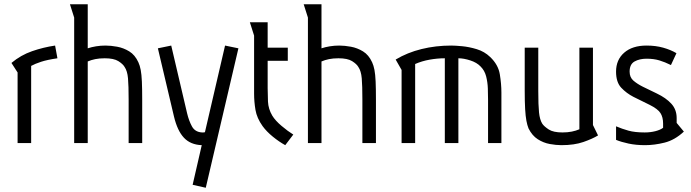

<svg xmlns="http://www.w3.org/2000/svg" viewBox="-20 -675 3262 906"><path d="M63 -333 34 -378Q78 -415 131.5 -433.5Q185 -452 240 -460L251 -400Q203 -393 174 -383.5Q145 -374 127 -364V0H63Z M394 -447Q412 -453 433.5 -456.5Q455 -460 478 -460Q503 -460 533 -454.5Q563 -449 590 -432.5Q617 -416 633 -381Q640 -366 644 -345Q648 -324 649.5 -290.5Q651 -257 651 -203V0H587V-205Q587 -271 584 -305.5Q581 -340 568 -359Q560 -373 538.5 -386.5Q517 -400 474 -400Q449 -400 429.5 -396Q410 -392 394 -385V0H330V-592L310 -655H394Z M788 -460 863 -140Q871 -106 885.5 -79Q900 -52 933 -50Q936 -50 939.5 -50Q943 -50 947 -51L1042 -460L1105 -447L951 211L889 197L932 10Q879 8 848 -25Q817 -58 801 -125L725 -447Z M1243 -570V-450H1338V-388H1243V-259Q1243 -231 1244.5 -196Q1246 -161 1265 -129Q1279 -106 1308.5 -81Q1338 -56 1364 -40L1326 10Q1297 -6 1267.5 -30Q1238 -54 1219 -80Q1192 -118 1185.5 -156.5Q1179 -195 1179 -233V-507L1159 -570Z M1497 -447Q1515 -453 1536.5 -456.5Q1558 -460 1581 -460Q1606 -460 1636 -454.5Q1666 -449 1693 -432.5Q1720 -416 1736 -381Q1743 -366 1747 -345Q1751 -324 1752.5 -290.5Q1754 -257 1754 -203V0H1690V-205Q1690 -271 1687 -305.5Q1684 -340 1671 -359Q1663 -373 1641.5 -386.5Q1620 -400 1577 -400Q1552 -400 1532.5 -396Q1513 -392 1497 -385V0H1433V-592L1413 -655H1497Z M1847 -394Q1902 -427 1969 -443.5Q2036 -460 2109 -460Q2127 -460 2160 -457Q2193 -454 2229.5 -443Q2266 -432 2293 -406Q2331 -370 2338.5 -324.5Q2346 -279 2346 -238V0H2283V-203Q2283 -228 2282 -257.5Q2281 -287 2274 -314.5Q2267 -342 2248 -361Q2230 -380 2199 -390Q2168 -400 2143 -400V0H2079V-400Q2044 -400 2007.5 -393.5Q1971 -387 1939 -373V0H1875V-345Z M2802 -36Q2776 -20 2733 -5Q2690 10 2629 10Q2604 10 2574 4.5Q2544 -1 2517.5 -18Q2491 -35 2474 -69Q2468 -84 2464 -105Q2460 -126 2458 -160Q2456 -194 2456 -247V-450H2520V-245Q2520 -179 2523.5 -144.5Q2527 -110 2539 -91Q2548 -78 2569.5 -64Q2591 -50 2634 -50Q2658 -50 2678 -54Q2698 -58 2714 -65V-450H2778V-85Z M3146 -368Q3118 -382 3091.5 -390Q3065 -398 3031 -398Q2998 -398 2974.5 -385Q2951 -372 2951 -337Q2951 -310 2969 -294.5Q2987 -279 3013 -266L3079 -234Q3123 -213 3148 -185.5Q3173 -158 3173 -118V-95L3207 -54Q3164 -14 3116 -2Q3068 10 3024 10Q2981 10 2946 2.5Q2911 -5 2887 -15V-79Q2915 -67 2945.5 -58.5Q2976 -50 3022 -50Q3049 -50 3072.5 -56Q3096 -62 3109 -72V-92Q3109 -122 3096.5 -141.5Q3084 -161 3046 -180L2969 -218Q2936 -235 2911.5 -261Q2887 -287 2887 -337Q2887 -393 2925.5 -426.5Q2964 -460 3031 -460Q3074 -460 3109.5 -450Q3145 -440 3172 -424Z"/></svg>

Font: Aubrey
Style: Regular
Weight: 400
Designer: Gayaneh Bagdasaryan
Foundry: Cyreal.org
Version: Version 1.102; ttfautohint (v1.8.3)